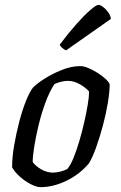

<svg xmlns="http://www.w3.org/2000/svg" viewBox="-20 -773 500 793"><path d="M148 0Q131 0 107.5 -12Q84 -24 62.5 -43Q41 -62 30 -82Q30 -124 38.5 -173Q47 -222 59.5 -270Q72 -318 87 -355.5Q102 -393 116 -411Q130 -426 162.5 -447Q195 -468 235 -484Q275 -500 312 -500Q326 -500 345 -492Q364 -484 383 -472Q402 -460 416 -447Q430 -434 433 -425Q433 -394 425.5 -348.5Q418 -303 405 -254.5Q392 -206 377 -164Q362 -122 347 -98Q308 -52 253.5 -26Q199 0 148 0ZM199 -60Q211 -60 228 -64Q245 -68 258 -75Q271 -90 283.5 -120.5Q296 -151 307.5 -190Q319 -229 328 -268.5Q337 -308 342.5 -341.5Q348 -375 348 -395Q333 -412 309 -425.5Q285 -439 260 -439Q247 -439 233 -435.5Q219 -432 205 -426Q184 -394 167.5 -349Q151 -304 139.5 -256.5Q128 -209 121.5 -168Q115 -127 115 -104Q127 -87 150.5 -73.5Q174 -60 199 -60ZM253 -565Q245 -568 236.5 -575.5Q228 -583 227 -589Q263 -637 296 -674Q329 -711 353.5 -732Q378 -753 387 -753Q394 -753 406 -744Q418 -735 427.5 -721.5Q437 -708 438 -695Z"/></svg>

Font: Texturina
Style: Italic
Weight: 400
Italic angle: -11°
Designer: Guillermo Torres Carreño
Foundry: Omnibus-Type
Version: Version 1.002; ttfautohint (v1.8.3)